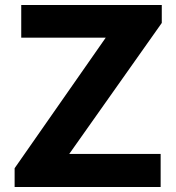

<svg xmlns="http://www.w3.org/2000/svg" viewBox="-20 -743 701 763"><path d="M38.1 -74.5 400.1 -593.2H64.4V-723H622.9V-651.8L255.1 -131.2H618.4V0H38.1Z"/></svg>

Font: Public Sans VF
Style: Regular
Weight: 400
Designer: Pablo Impallari, Rodrigo Fuenzalida (Modified by Dan O. Williams and USWDS)
Version: Version 1.003